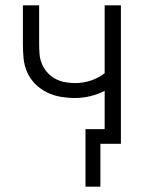

<svg xmlns="http://www.w3.org/2000/svg" viewBox="-20 -540 540 721"><path d="M357 161H301V-55H373V-199Q348 -186 319.5 -179Q291 -172 262 -172Q235 -172 208 -176.5Q181 -181 156.5 -193Q132 -205 112.5 -224.5Q93 -244 82 -269Q71 -294 68.5 -321Q66 -348 66 -375V-520H127V-375Q127 -356 128.5 -337Q130 -318 137.5 -300Q145 -282 158 -267.5Q171 -253 188 -244Q205 -235 224 -231.5Q243 -228 262 -228Q292 -228 321 -237.5Q350 -247 373 -265V-520H434V0H357Z"/></svg>

Font: Iosevka Fixed SS04 Light
Style: Regular
Weight: 300
Monospace: yes
Designer: Belleve Invis
Foundry: Belleve Invis
Version: Version 32.5.0